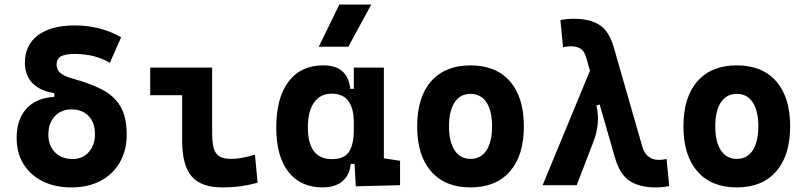

<svg xmlns="http://www.w3.org/2000/svg" viewBox="-20 -815 3556 845"><path d="M294.4 9.8Q221.7 9.8 167.5 -17.3Q113.3 -44.4 83.3 -93.5Q53.2 -142.6 53.2 -208Q53.2 -289.6 96.4 -336.9Q139.6 -384.3 219.2 -388.7V-420.9L247.6 -401.9Q188.5 -406.2 153.8 -425.8Q119.1 -445.3 104.2 -474.6Q89.4 -503.9 89.4 -537.6Q89.4 -616.7 147 -659.9Q204.6 -703.1 309.6 -703.1Q421.9 -703.1 513.2 -650.9L463.4 -538.6Q397.9 -577.6 309.6 -577.6Q267.1 -577.6 248 -566.7Q229 -555.7 229 -531.2Q229 -508.8 244.9 -494.4Q260.7 -480 300.8 -468.8Q376 -448.2 429 -420.9Q481.9 -393.6 509.8 -347.2Q537.6 -300.8 537.6 -222.7Q537.6 -152.8 507.3 -100.3Q477.1 -47.9 422.4 -19Q367.7 9.8 294.4 9.8ZM299.3 -115.2Q344.2 -115.2 371.1 -146.2Q397.9 -177.2 397.9 -224.1Q397.9 -276.4 369.6 -304.9Q341.3 -333.5 294.9 -333.5Q249 -333.5 220.9 -303.2Q192.9 -272.9 192.9 -222.7Q192.9 -173.8 222.2 -144.5Q251.5 -115.2 299.3 -115.2Z M959 9.8Q864.7 9.8 823.2 -39.1Q781.7 -87.9 781.7 -195.3V-517.6H913.6V-232.9Q913.6 -191.9 919.8 -166Q926.1 -140.1 944.3 -127.9Q962.5 -115.7 998 -115.7Q1039.1 -115.7 1102.1 -134.3L1113.8 -10.7Q1073.7 0 1037.4 4.9Q1001 9.8 959 9.8ZM641.1 -396V-517.6H804.7V-396Z M1400.4 9.8Q1303.2 9.8 1249.5 -58.3Q1195.8 -126.5 1195.8 -253.9Q1195.8 -384.3 1249.8 -455.8Q1303.7 -527.3 1402.3 -527.3Q1456.5 -527.3 1486.3 -501.7Q1516.1 -476.1 1521.5 -423.8H1567.4L1537.1 -274.9Q1537.1 -338.9 1512.9 -370.8Q1488.8 -402.8 1439.9 -402.8Q1389.6 -402.8 1362.3 -364Q1335 -325.2 1335 -253.9Q1335 -114.7 1440.9 -114.7Q1494.6 -114.7 1515.9 -146.7Q1537.1 -178.7 1537.1 -242.7V-267.1L1572.3 -93.8H1523.4Q1520.5 -59.6 1504.4 -36.4Q1488.3 -13.2 1461.9 -1.7Q1435.5 9.8 1400.4 9.8ZM1545.9 4.9 1537.1 -151.9V-254.4H1669.4V-118.2L1740.7 -107.4V0ZM1537.1 -211.4V-517.6H1669.4V-212.4ZM1382.8 -609.4 1473.6 -794.9H1613.8L1513.2 -609.4Z M2050.8 9.8Q1939 9.8 1877.4 -60.5Q1815.9 -130.9 1815.9 -258.8Q1815.9 -387.2 1877.4 -457.3Q1939 -527.3 2050.8 -527.3Q2162.6 -527.3 2224.1 -457.3Q2285.6 -387.2 2285.6 -258.8Q2285.6 -130.9 2224.1 -60.5Q2162.6 9.8 2050.8 9.8ZM2051 -115.7Q2096.2 -115.7 2120.8 -153.1Q2145.5 -190.5 2145.5 -258.9Q2145.5 -327.6 2120.9 -364.7Q2096.2 -401.9 2050.8 -401.9Q2005.9 -401.9 1981 -364.7Q1956.1 -327.5 1956.1 -258.8Q1956.1 -190.4 1981 -153.1Q2005.9 -115.7 2051 -115.7Z M2865.2 9.8Q2795.4 9.8 2751.7 -18.3Q2708 -46.4 2686 -122.6L2560.1 -560.5Q2551.8 -590.8 2534.7 -601.1Q2517.6 -611.3 2492.7 -611.3Q2477.5 -611.3 2458 -607.4L2446.3 -726.6Q2475.1 -732.4 2506.3 -732.4Q2575.2 -732.4 2617.9 -705.6Q2660.6 -678.7 2681.6 -605.5L2806.6 -170.4Q2814.9 -140.6 2833.7 -126Q2852.5 -111.3 2878.9 -111.3Q2894 -111.3 2913.6 -115.2L2925.3 3.9Q2896.5 9.8 2865.2 9.8ZM2368.2 0 2580.1 -512.7 2670.9 -370.6 2605 -350.6Q2614.7 -308.6 2610.4 -268.3Q2606 -228 2592.8 -194.3L2518.1 0Z M3222.7 9.8Q3110.8 9.8 3049.3 -60.5Q2987.8 -130.9 2987.8 -258.8Q2987.8 -387.2 3049.3 -457.3Q3110.8 -527.3 3222.7 -527.3Q3334.5 -527.3 3396 -457.3Q3457.5 -387.2 3457.5 -258.8Q3457.5 -130.9 3396 -60.5Q3334.5 9.8 3222.7 9.8ZM3222.9 -115.7Q3268.1 -115.7 3292.7 -153.1Q3317.4 -190.5 3317.4 -258.9Q3317.4 -327.6 3292.7 -364.7Q3268.1 -401.9 3222.7 -401.9Q3177.7 -401.9 3152.8 -364.7Q3127.9 -327.5 3127.9 -258.8Q3127.9 -190.4 3152.8 -153.1Q3177.7 -115.7 3222.9 -115.7Z"/></svg>

Font: Cascadia Mono
Style: Regular
Weight: 400
Monospace: yes
Designer: Aaron Bell
Foundry: Saja Typeworks
Version: Version 2102.003